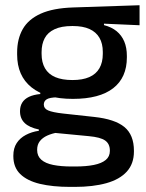

<svg xmlns="http://www.w3.org/2000/svg" viewBox="-20 -526 558 734"><path d="M258.5 -148Q155.5 -148 100.5 -192Q45.5 -236 45.5 -317.5V-325.5Q45.5 -377 67 -414.8Q88.5 -452.5 135.8 -473.8Q183 -495 259.5 -497.5L513.5 -506V-429.5L377.5 -435.5V-430Q406.5 -422.5 425.8 -406.8Q445 -391 455 -367.5Q465 -344 465 -312V-306.5Q465 -229.5 412.8 -188.8Q360.5 -148 258.5 -148ZM254.5 110.5H267Q309.5 110.5 339 104.5Q368.5 98.5 384.2 85.5Q400 72.5 400 51V49.5Q400 24 382 11.2Q364 -1.5 319.5 -5.5L178.5 -19L203 -20Q179 -16 160.8 -7.8Q142.5 0.5 132.2 13.8Q122 27 122 46.5V47.5Q122 70.5 137.8 84.5Q153.5 98.5 183.2 104.5Q213 110.5 254.5 110.5ZM265 188.5H248.5Q181 188.5 132.2 176.8Q83.5 165 57.2 139.2Q31 113.5 31 71V69Q31 40.5 43.8 21Q56.5 1.5 78.8 -10.2Q101 -22 128.5 -26V-31Q92 -38.5 74.2 -55.8Q56.5 -73 56.5 -100.5V-101Q56.5 -120 65 -133.8Q73.5 -147.5 90.8 -155.8Q108 -164 134 -166.5V-177.5L237 -152.5L199.5 -154Q170 -153.5 158.8 -146.5Q147.5 -139.5 147.5 -126.5V-126Q147.5 -111 164.2 -103.8Q181 -96.5 221 -92L340 -79Q419 -70.5 455.5 -40.5Q492 -10.5 492 50.5V53Q492 100 464.8 130Q437.5 160 386.8 174.2Q336 188.5 265 188.5ZM257 -220Q295.5 -220 321.2 -231.2Q347 -242.5 360 -265Q373 -287.5 373 -320V-327.5Q373 -359.5 360.2 -381.5Q347.5 -403.5 322.2 -415Q297 -426.5 258.5 -426.5H256Q214.5 -426.5 188.5 -414.2Q162.5 -402 150.8 -379.8Q139 -357.5 139 -327V-320Q139 -287.5 152 -265Q165 -242.5 191.2 -231.2Q217.5 -220 257 -220Z"/></svg>

Font: Anek Kannada Medium
Style: Regular
Weight: 500
Designer: Vaishnavi Murthy, Maithili Shingre (Kannada) & Yesha Goshar (Latin)
Foundry: Ek Type
Version: Version 1.003